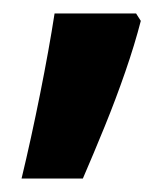

<svg xmlns="http://www.w3.org/2000/svg" viewBox="-20 -618 244 285"><path d="M12 -353Q19 -382 26 -414Q33 -446 39.5 -478.5Q46 -511 51.5 -541.5Q57 -572 61 -598H182L189 -587Q180 -552 166 -511.5Q152 -471 135.5 -430.5Q119 -390 103 -353Z"/></svg>

Font: Noto Sans Hebrew SemiBold
Style: Regular
Weight: 600
Designer: Monotype Design Team
Foundry: Monotype Imaging Inc.
Version: Version 2.003